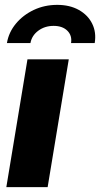

<svg xmlns="http://www.w3.org/2000/svg" viewBox="-20 -765 409 785"><path d="M5.9 0 92.3 -522.5H261.2L174.8 0ZM213.9 -745.1Q265.1 -745.1 302.2 -724.4Q339.4 -703.6 356.9 -668.2Q374.5 -632.8 367.2 -588.9H270.5Q275.4 -619.6 255.4 -639.4Q235.4 -659.2 199.2 -659.2Q163.1 -659.2 136.5 -639.4Q109.9 -619.6 104.5 -588.9H8.3Q15.6 -632.8 44.9 -668.2Q74.2 -703.6 118.2 -724.4Q162.1 -745.1 213.9 -745.1Z"/></svg>

Font: Inter 28pt ExtraBold
Style: Italic
Weight: 800
Italic angle: -9.3988°
Designer: Rasmus Andersson
Foundry: rsms
Version: Version 4.001;git-66647c0bb